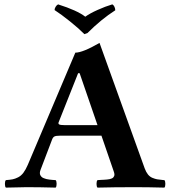

<svg xmlns="http://www.w3.org/2000/svg" viewBox="-20 -854 780 876"><path d="M272.9 -283.2H424.8L343.3 -520H336.4L247.6 -296.4Q244.6 -289.1 250.5 -286.1Q256.3 -283.2 272.9 -283.2ZM165 -79.1Q162.1 -71.8 161.9 -65.4Q161.6 -59.1 164.1 -54.7Q166.5 -50.3 169.9 -46.9Q173.3 -43.5 179.7 -41L191.4 -37.1Q196.3 -35.6 205.1 -34.7Q213.9 -33.7 219.2 -33.2Q224.6 -32.7 233.9 -32.2Q238.3 -27.8 238.3 -15.1Q238.3 -2.4 233.9 2Q159.7 0 101.1 0Q81.1 0 6.8 2Q2.4 -2.4 2.4 -15.1Q2.4 -27.8 6.8 -32.2Q26.4 -33.7 37.6 -35.9Q48.8 -38.1 62.5 -44.9Q76.2 -51.8 86.7 -65.7Q97.2 -79.6 106.9 -102.1L323.7 -613.8Q357.4 -613.8 434.1 -658.2L640.1 -85.9Q646.5 -68.8 655 -58.1Q663.6 -47.4 675.5 -42.5Q687.5 -37.6 697 -35.9Q706.5 -34.2 723.1 -32.7Q727.5 -32.2 730 -32.2Q734.4 -27.8 734.4 -15.1Q734.4 -2.4 730 2Q655.8 0 596.2 0Q499 0 424.8 2Q420.4 -2.4 420.4 -15.1Q420.4 -27.8 424.8 -32.2Q431.2 -32.7 440.2 -33.2Q449.2 -33.7 454.8 -33.9Q460.4 -34.2 468 -34.9Q475.6 -35.6 480 -36.6Q484.4 -37.6 489.3 -39.6Q494.1 -41.5 496.6 -44.2Q499 -46.9 500.7 -50.5Q502.4 -54.2 502 -59.6Q501.5 -64.9 499 -71.8L442.9 -234.9H252.9Q235.4 -234.9 228.5 -231.4Q221.7 -228 217.8 -217.8ZM229 -808.1Q229 -815.4 233.9 -823.2Q238.8 -831.1 245.1 -834Q332 -806.6 369.1 -777.8Q390.1 -793 425.5 -808.8Q460.9 -824.7 492.2 -834Q498.5 -831.1 502.2 -823Q505.9 -814.9 505.9 -807.1Q442.4 -766.6 378.9 -703.1L365.2 -698.2Q337.9 -725.6 298.8 -756.8Q259.8 -788.1 229 -808.1Z"/></svg>

Font: Linux Libertine G
Style: Bold
Weight: 700
Designer: Philipp H. Poll
Foundry: Philipp H. Poll
Version: Version 5.0.3